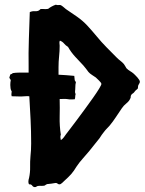

<svg xmlns="http://www.w3.org/2000/svg" viewBox="-20 -765 609 809"><path d="M100.6 -459V-485.4Q99.6 -542 101.6 -599.1Q103.5 -656.2 105.5 -713.9Q115.2 -718.8 128.9 -717.8Q142.6 -716.8 150.4 -726.6Q155.3 -727.5 160.6 -727.1Q166 -726.6 171.9 -726.6Q182.6 -726.6 185.5 -729.5Q188.5 -732.4 197.3 -737.3Q202.1 -740.2 206.1 -741.7Q210 -743.2 214.8 -745.1Q222.7 -743.2 225.1 -743.7Q227.5 -744.1 231.4 -744.1Q237.3 -744.1 245.1 -737.3Q252.9 -730.5 257.8 -726.6Q269.5 -718.8 280.8 -710.9Q292 -703.1 303.7 -695.3Q329.1 -677.7 349.6 -655.3Q370.1 -632.8 388.7 -610.4Q406.2 -588.9 429.2 -565.4Q452.1 -542 471.7 -522.5Q479.5 -514.6 487.3 -508.8Q495.1 -502.9 502 -495.1Q504.9 -491.2 507.3 -486.8Q509.8 -482.4 512.7 -477.5Q520.5 -469.7 528.3 -465.3Q536.1 -460.9 543.9 -454.1Q545.9 -452.1 550.3 -447.8Q554.7 -443.4 559.1 -438.5Q563.5 -433.6 566.4 -428.7Q569.3 -423.8 569.3 -420.9Q569.3 -417 567.4 -414.1Q565.4 -411.1 563.5 -407.2Q561.5 -404.3 561.5 -398.4Q561.5 -392.6 559.6 -390.6Q549.8 -382.8 548.8 -380.9Q547.9 -378.9 545.9 -377Q543 -373 538.6 -370.6Q534.2 -368.2 532.2 -363.3Q530.3 -360.4 530.8 -357.4Q531.2 -354.5 529.3 -350.6Q524.4 -338.9 512.7 -329.6Q501 -320.3 493.2 -308.6Q480.5 -290 468.3 -271.5Q456.1 -252.9 442.4 -236.3Q435.5 -228.5 429.7 -222.7Q423.8 -216.8 418 -209Q413.1 -203.1 408.7 -196.8Q404.3 -190.4 399.4 -182.6Q388.7 -168.9 377.9 -155.8Q367.2 -142.6 356.4 -128.9Q342.8 -112.3 328.6 -96.7Q314.5 -81.1 302.7 -63.5Q291 -43.9 279.8 -31.2Q268.6 -18.6 252 -3.9Q248 0 241.7 5.9Q235.4 11.7 230.5 11.7Q225.6 11.7 222.7 8.8Q219.7 5.9 214.8 5.9Q213.9 5.9 208.5 6.8Q203.1 7.8 196.3 8.8L178.7 10.7Q175.8 11.7 173.3 13.2Q170.9 14.6 168.9 16.6Q162.1 18.6 154.8 18.1Q147.5 17.6 139.6 18.6Q135.7 19.5 133.3 21.5Q130.9 23.4 127 23.4Q120.1 23.4 115.7 17.1Q111.3 10.7 102.5 11.7Q99.6 7.8 99.6 1Q99.6 -6.8 102.5 -15.6Q107.4 -38.1 106.9 -61Q106.4 -84 108.4 -106.4Q111.3 -132.8 111.3 -161.1Q111.3 -210.9 108.9 -260.3Q106.4 -309.6 103.5 -359.4Q93.8 -360.4 85.4 -359.4Q77.1 -358.4 68.4 -358.4Q57.6 -358.4 48.3 -358.9Q39.1 -359.4 29.3 -359.4Q27.3 -366.2 28.3 -370.6Q29.3 -375 29.3 -379.9Q25.4 -385.7 24.4 -393.1Q23.4 -400.4 23.4 -407.2Q23.4 -412.1 23.9 -417.5Q24.4 -422.9 25.4 -427.7Q23.4 -430.7 21.5 -433.6Q19.5 -436.5 19.5 -439.5Q21.5 -443.4 23.4 -451.2Q30.3 -453.1 34.2 -457Q46.9 -459 59.6 -459Q72.3 -459 85 -459ZM299.8 -418.9 297.9 -408.2Q296.9 -394.5 296.9 -386.7Q294.9 -373 298.8 -369.1Q296.9 -363.3 296.9 -357.4Q296.9 -351.6 294.9 -346.7Q279.3 -345.7 272.9 -346.2Q266.6 -346.7 261.7 -347.7Q253.9 -348.6 246.6 -348.1Q239.3 -347.7 231.4 -347.7Q232.4 -310.5 231.4 -272.5Q230.5 -234.4 236.3 -197.3Q234.4 -194.3 234.4 -186.5Q234.4 -182.6 236.3 -174.8Q244.1 -179.7 249 -186.5Q253.9 -193.4 258.8 -200.2Q262.7 -205.1 274.9 -221.2Q287.1 -237.3 303.7 -259.3Q320.3 -281.2 338.4 -306.2Q356.4 -331.1 372.1 -353Q387.7 -375 397.5 -391.1Q407.2 -407.2 407.2 -411.1Q407.2 -416 397.5 -425.3Q387.7 -434.6 383.8 -438.5Q377 -443.4 367.7 -449.2Q358.4 -455.1 352.5 -461.9Q347.7 -468.8 342.3 -475.6Q336.9 -482.4 331.1 -489.3Q313.5 -507.8 296.4 -526.4Q279.3 -544.9 266.6 -567.4Q256.8 -573.2 250 -581.5Q243.2 -589.8 232.4 -593.8Q229.5 -588.9 230.5 -583Q231.4 -577.1 231.4 -572.3Q231.4 -549.8 229 -527.3Q226.6 -504.9 226.6 -482.4V-450.2Q243.2 -449.2 259.8 -448.2Q276.4 -447.3 293 -445.3Q294.9 -431.6 294.9 -426.8Z"/></svg>

Font: Caesar Dressing
Style: Regular
Weight: 400
Designer: Dathan Boardman
Foundry: Open Window
Version: Version 1.000